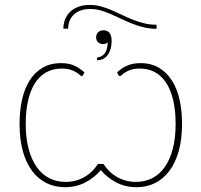

<svg xmlns="http://www.w3.org/2000/svg" viewBox="-20 -755 818 780"><path d="M455.5 -461Q464.5 -469 474.2 -476Q484 -483 495.5 -488Q507 -493 520.5 -495.8Q534 -498.5 551 -498.5Q595 -498.5 626.8 -479.2Q658.5 -460 679.2 -426.8Q700 -393.5 709.8 -348.5Q719.5 -303.5 719.5 -252Q719.5 -188.5 705.8 -140.2Q692 -92 667.5 -59.8Q643 -27.5 609.2 -11Q575.5 5.5 535 5.5Q489 5.5 452 -14Q415 -33.5 389.5 -64Q364 -33.5 326.8 -14Q289.5 5.5 243 5.5Q203 5.5 169.2 -11Q135.5 -27.5 111 -59.8Q86.5 -92 73 -140.2Q59.5 -188.5 59.5 -252Q59.5 -303.5 69.2 -348.5Q79 -393.5 99.5 -426.8Q120 -460 151.8 -479.2Q183.5 -498.5 228 -498.5Q261.5 -498.5 283.2 -487.8Q305 -477 323 -461L317 -449.5Q315.5 -446 311.5 -446Q308.5 -446 303.8 -450.8Q299 -455.5 289.8 -461.2Q280.5 -467 266.2 -471.8Q252 -476.5 230.5 -476.5Q194.5 -476.5 167 -460.8Q139.5 -445 121.2 -415.8Q103 -386.5 93.8 -345.2Q84.5 -304 84.5 -252.5Q84.5 -193 96.8 -148.5Q109 -104 130.5 -74.5Q152 -45 181.8 -30.5Q211.5 -16 246.5 -16Q269.5 -16 289.5 -21.8Q309.5 -27.5 326 -37.5Q342.5 -47.5 355.5 -60.8Q368.5 -74 378 -89H400.5Q410 -74 423 -60.8Q436 -47.5 452.8 -37.5Q469.5 -27.5 489.2 -21.8Q509 -16 532 -16Q567 -16 596.8 -30.5Q626.5 -45 648 -74.5Q669.5 -104 681.5 -148.5Q693.5 -193 693.5 -252.5Q693.5 -304 684.2 -345.2Q675 -386.5 656.8 -415.8Q638.5 -445 611.2 -460.8Q584 -476.5 548 -476.5Q526.5 -476.5 512.2 -471.8Q498 -467 489 -461.2Q480 -455.5 475.2 -450.8Q470.5 -446 467.5 -446Q464 -446 461 -449.5ZM237.5 -638.5Q237.5 -659.5 244.8 -677.2Q252 -695 265.8 -707.8Q279.5 -720.5 299.5 -727.8Q319.5 -735 344.5 -735Q368 -735 389.8 -729Q411.5 -723 432.8 -714Q454 -705 475 -694.8Q496 -684.5 518.5 -675.5Q541 -666.5 565 -660.5Q589 -654.5 616 -654.5V-638Q588.5 -638 564 -644Q539.5 -650 516.8 -659Q494 -668 472.8 -678.2Q451.5 -688.5 430.8 -697.5Q410 -706.5 389.2 -712.5Q368.5 -718.5 346.5 -718.5Q304.5 -718.5 280.8 -696.5Q257 -674.5 257 -638.5ZM382.5 -523Q398.5 -527 407.5 -541Q416.5 -555 417.5 -582.5Q409.5 -576 399.5 -576Q385.5 -576 378 -583.8Q370.5 -591.5 370.5 -603.5Q370.5 -616.5 379 -624.2Q387.5 -632 401 -632Q415 -632 424.2 -622.2Q433.5 -612.5 433.5 -587Q433.5 -573.5 430.2 -559.8Q427 -546 420 -535Q413 -524 401.8 -517.2Q390.5 -510.5 374 -510.5V-518.5Q374 -522 382.5 -523Z"/></svg>

Font: Lato Thin
Style: Regular
Weight: 200
Designer: Lukasz Dziedzic
Foundry: tyPoland Lukasz Dziedzic
Version: Version 2.007; 2014-02-27